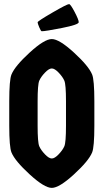

<svg xmlns="http://www.w3.org/2000/svg" viewBox="-20 -902 504 934"><path d="M36 -160Q25 -186 25 -291V-409Q25 -514 36 -540Q53 -581 124.5 -646.5Q196 -712 232 -712Q268 -712 339.5 -646.5Q411 -581 428 -540Q439 -514 439 -409V-291Q439 -186 428 -160Q411 -119 339.5 -53.5Q268 12 232 12Q196 12 124.5 -53.5Q53 -119 36 -160ZM301 -291V-409Q301 -491 293 -509.5Q285 -528 265.5 -548.5Q246 -569 232 -569Q218 -569 198.5 -548.5Q179 -528 171 -509.5Q163 -491 163 -409V-291Q163 -209 171 -190.5Q179 -172 198.5 -151.5Q218 -131 232 -131Q246 -131 265.5 -151.5Q285 -172 293 -190.5Q301 -209 301 -291ZM183 -750Q179 -750 171 -769Q163 -788 163 -793.5Q163 -799 234.5 -840.5Q306 -882 316 -882Q323 -882 343 -844Q363 -806 363 -794Q363 -782 282 -766Q201 -750 183 -750Z"/></svg>

Font: Germania One
Style: Regular
Weight: 400
Designer: John Vargas Beltran
Foundry: John Vargas Beltran
Version: Version 1.001